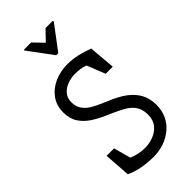

<svg xmlns="http://www.w3.org/2000/svg" viewBox="-282 -983 1054 1054"><g transform="rotate(-45 245.5 -456.0)"><path d="M147 -916H201L257 -858L313 -916H368L371 -910L265 -769H249L143 -912ZM233 4Q190 4 146.5 -3.5Q103 -11 65 -29L54 -183H112L139 -84Q158 -75 184.5 -69.5Q211 -64 233 -64Q268 -64 300.5 -76.5Q333 -89 354 -115Q375 -141 375 -181Q375 -207 367.5 -228.5Q360 -250 341.5 -268.5Q323 -287 289 -304Q249 -324 208 -341.5Q167 -359 132 -382Q97 -405 75.5 -438Q54 -471 54 -520Q54 -573 82 -611.5Q110 -650 156.5 -670.5Q203 -691 257 -691Q299 -691 336.5 -682Q374 -673 411 -659L424 -505H369L327 -611Q308 -619 289 -621.5Q270 -624 249 -624Q219 -624 190.5 -613.5Q162 -603 143.5 -581.5Q125 -560 125 -528Q125 -495 140.5 -472Q156 -449 181.5 -433.5Q207 -418 237 -405.5Q267 -393 296 -380Q357 -352 389 -321Q421 -290 433.5 -257Q446 -224 446 -189Q446 -143 429 -107.5Q412 -72 382 -47Q352 -22 313.5 -9Q275 4 233 4Z"/></g></svg>

Font: Kreon Light
Style: Regular
Weight: 300
Designer: Julia Petretta
Foundry: Julia Petretta and Eli Heuer
Version: Version 2.002